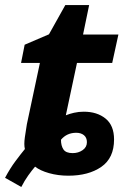

<svg xmlns="http://www.w3.org/2000/svg" viewBox="-37 -682 486 756"><path d="M46.9 54.2 -17.1 18.1Q2.9 -19.5 24.2 -47.9Q45.4 -76.2 61 -95.2Q56.6 -112.3 61 -142.6Q65.4 -172.9 68.8 -192.9L120.1 -434.1H45.9L60.1 -505.9L155.8 -546.9L220.2 -662.1H314L290 -545.9H429.2L404.8 -434.1H266.1L222.2 -228Q236.3 -233.9 254.6 -238Q272.9 -242.2 293 -242.2Q345.2 -242.2 378.7 -215.1Q412.1 -188 412.1 -132.8Q412.1 -59.6 361.8 -24.9Q311.5 9.8 231.9 9.8Q191.9 9.8 156.2 -0.2Q120.6 -10.3 101.1 -25.9Q88.9 -11.7 74.2 8.8Q59.6 29.3 46.9 54.2ZM249 -79.1Q271.5 -79.1 288.3 -90.8Q305.2 -102.5 305.2 -122.1Q305.2 -140.1 293.5 -149.7Q281.7 -159.2 263.2 -159.2Q226.1 -159.2 203.1 -131.8Q203.1 -107.9 212.9 -93.5Q222.7 -79.1 249 -79.1Z"/></svg>

Font: Open Sans
Style: Bold Italic
Weight: 700
Italic angle: -12°
Designer: Monotype Design Team
Foundry: Monotype Imaging Inc.
Version: Version 3.003; ttfautohint (v1.8.4)